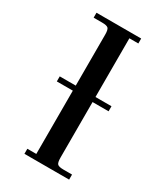

<svg xmlns="http://www.w3.org/2000/svg" viewBox="-177 -777 733 852"><g transform="rotate(30 189.0 -351.0)"><path d="M58.1 -350.1V-376H140.1V-637.2Q140.1 -662.1 133.1 -669.4Q126 -676.8 101.1 -676.8H58.1V-702.1H287.1V-676.8H241.2V-376H323.2V-350.1H241.2V-65.9Q241.2 -40.5 248.3 -33.2Q255.4 -25.9 279.8 -25.9H323.2V0H94.2V-25.9H140.1V-350.1Z"/></g></svg>

Font: Dihjauti S
Style: Bold
Weight: 700
Designer: T. Christopher White
Version: Version 3.0.0